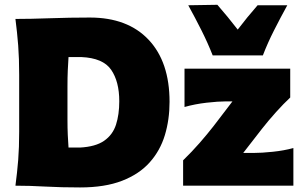

<svg xmlns="http://www.w3.org/2000/svg" viewBox="-20 -794 1302 821"><path d="M46 0Q53.5 -56.5 57.8 -109.8Q62 -163 62 -230.5V-474Q62 -544.5 57.8 -599.5Q53.5 -654.5 46 -713Q110 -713 193.8 -716Q277.5 -719 364 -719Q526 -719 615.5 -624Q705 -529 705 -358.5Q705 -282.5 685 -216.2Q665 -150 620.2 -99.8Q575.5 -49.5 502 -21Q428.5 7.5 322.5 7.5Q241.5 7.5 174.2 3.8Q107 0 46 0ZM273 -163H321.5Q388.5 -166.5 425.2 -192Q462 -217.5 476 -260.8Q490 -304 490 -361Q490 -445.5 455.2 -495.8Q420.5 -546 328 -550H273Q271 -522 269.8 -492.5Q268.5 -463 268.5 -423.5V-283Q268.5 -246 269.8 -217.5Q271 -189 273 -163ZM763 0V-108.5Q801 -145.5 833.8 -183Q866.5 -220.5 893 -254.5L974 -360.5H946Q913.5 -360.5 863.2 -354.8Q813 -349 769 -336.5V-500.5H1221V-377Q1193.5 -351.5 1160.2 -314.5Q1127 -277.5 1100 -243L1020 -140H1065Q1098 -140 1146.2 -145Q1194.5 -150 1234.5 -161V0ZM889.5 -557Q868.5 -610.5 841.5 -664.2Q814.5 -718 785 -771.5L909.5 -773.5Q954 -722.5 996.5 -667.5Q1036 -719.5 1081.5 -771.5H1208.5Q1179 -718 1151.8 -664.2Q1124.5 -610.5 1104 -557Z"/></svg>

Font: Commissioner Flair ExtraBold
Style: Regular
Weight: 800
Designer: Kostas Bartsokas
Foundry: Kostas Bartsokas
Version: Version 1.000; ttfautohint (v1.8.3)